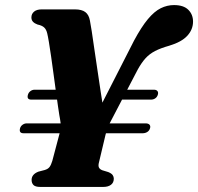

<svg xmlns="http://www.w3.org/2000/svg" viewBox="-20 -737 781 757"><path d="M347.6 -261.5 508.4 -576.7Q537.5 -631 563.1 -661.6Q588.7 -692.2 613.8 -704.6Q639 -717 666 -717Q703.9 -717 722.5 -698.4Q741.1 -679.8 741.1 -652Q741.1 -620.6 718.5 -596Q696 -571.4 647 -556.7Q613.3 -547.2 591.5 -535.9Q569.6 -524.6 553.9 -507.4Q538.2 -490.2 522.9 -462.5L417.7 -260.9Q407.8 -243.4 403.5 -230.4Q399.2 -217.4 396.2 -206.2L370.3 -97.2Q366.6 -83.9 370.1 -76.5Q373.7 -69.2 384.1 -65.5L406.9 -58.6Q420 -53.1 424.3 -46.6Q428.7 -40.1 428.7 -32.5Q428.7 -16.9 417.5 -8.4Q406.3 0 387.3 0H138.9Q119.6 0 112.1 -7.4Q104.6 -14.9 104.6 -27.7Q104.6 -49.7 131.4 -60.2L155.9 -66.6Q169.1 -70.3 175.3 -78.5Q181.4 -86.7 186.2 -102.6L216.5 -217Q221.3 -232.6 219.3 -249.5Q217.2 -266.4 213.9 -283.2Q212.1 -293.7 208.6 -318.3Q205.1 -342.9 200.5 -376.1Q195.9 -409.3 191.1 -445.1Q186.3 -480.9 181.6 -513.8Q176.8 -546.7 172.8 -571.1Q168.7 -595.5 166.2 -605.3Q162.6 -620.9 154 -628.8Q145.4 -636.7 128 -640.3Q116.5 -644.5 110.2 -651.1Q103.9 -657.7 103.8 -667.8Q103.7 -682.2 114.3 -691.1Q124.9 -700 144.3 -700H275.1Q302.5 -700 316.4 -689.4Q330.4 -678.9 334.5 -656Q337.2 -643.6 341.7 -613.8Q346.2 -584.1 351.9 -544.2Q357.7 -504.4 364.2 -461Q370.7 -417.6 376.7 -377.3Q382.8 -337 387.8 -306.2Q392.8 -275.4 396 -261.4ZM59 -231.1Q61.6 -239.9 69.2 -245.3Q76.8 -250.6 85.6 -250.6H553.5Q564.9 -250.6 569.5 -245.3Q574.2 -240 571.5 -231.2Q568.8 -221.8 560.8 -216.7Q552.8 -211.6 542.2 -211.6H72.9Q54 -211.6 59 -231.1ZM90.2 -363.7Q92.8 -372.5 100.2 -377.9Q107.6 -383.3 116.4 -383.3H315.4L321.9 -344.2H103.7Q84.4 -344.2 90.2 -363.7ZM440 -344.2 466 -383.3H586.7Q596.5 -383.3 600.7 -377.9Q605 -372.5 602.3 -363.7Q599.6 -354.4 592.2 -349.3Q584.8 -344.2 575 -344.2Z"/></svg>

Font: Fraunces
Style: Italic
Weight: 900
Italic angle: -16°
Version: Version 1.000;[0bf87f6ff]